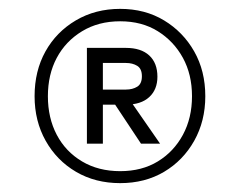

<svg xmlns="http://www.w3.org/2000/svg" viewBox="-20 -732 540 433"><path d="M251 -319Q195 -319 151.5 -344.5Q108 -370 83 -414.5Q58 -459 58 -515Q58 -572 82.5 -616Q107 -660 151 -686Q195 -712 251 -712Q307 -712 350 -686Q393 -660 418 -616Q443 -572 443 -515Q443 -459 418 -414.5Q393 -370 350 -344.5Q307 -319 251 -319ZM298 -408 231 -509H271L341 -408ZM251 -346Q300 -346 336 -368Q372 -390 392.5 -428Q413 -466 413 -515Q413 -564 392.5 -601.5Q372 -639 336 -661.5Q300 -684 251 -684Q202 -684 165 -661.5Q128 -639 108 -601.5Q88 -564 88 -515Q88 -466 108 -428Q128 -390 165 -368Q202 -346 251 -346ZM176 -408V-624H264Q298 -624 316.5 -607Q335 -590 335 -559Q335 -530 316.5 -513Q298 -496 264 -496H212V-408ZM212 -530H264Q279 -530 289.5 -536.5Q300 -543 300 -560Q300 -577 289.5 -583.5Q279 -590 264 -590H212Z"/></svg>

Font: DM Sans 9pt ExtraLight
Style: Regular
Weight: 250
Version: Version 4.004;gftools[0.9.30]